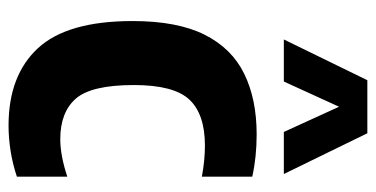

<svg xmlns="http://www.w3.org/2000/svg" viewBox="-230 -618 858 438"><g transform="rotate(90 199.0 -399.0)"><path d="M266.5 10.5Q152 10.5 90 -56.5Q28 -123.5 28 -272.5Q28 -374.5 59.2 -436.8Q90.5 -499 148.5 -527.2Q206.5 -555.5 286.5 -555.5Q338 -555.5 383 -545.5V-430.5Q364.5 -434 346 -435.8Q327.5 -437.5 312.5 -437.5Q240.5 -437.5 207.2 -402Q174 -366.5 174 -275.5Q174 -178.5 205 -143Q236 -107.5 297.5 -107.5Q334.5 -107.5 383 -123.5V-8.5Q354.5 1 324.8 5.8Q295 10.5 266.5 10.5ZM70 -617.5 163 -808H284L377 -617.5H281L223.5 -743.5L166 -617.5Z"/></g></svg>

Font: Encode Sans Condensed
Style: Bold
Weight: 700
Width: 3
Designer: Multiple Designers
Foundry: Impallari Type
Version: Version 3.000; ttfautohint (v1.8.3) -l 8 -r 50 -G 200 -x 14 